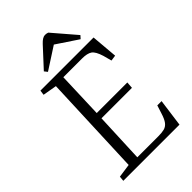

<svg xmlns="http://www.w3.org/2000/svg" viewBox="-269 -1017 1114 1114"><g transform="rotate(-45 288.0 -460.0)"><path d="M164 -665 78 -680 82 -710H518L532 -547L497 -542L483 -594Q468 -643 447.5 -657Q427 -671 385 -671H231L221 -387H472L469 -346H219L206 -39H380Q408 -39 427.5 -44Q447 -49 460.5 -66.5Q474 -84 485 -120L501 -170H536L513 0H52L55 -31L139 -43ZM474 -774 458 -756 326 -844 190 -756 175 -775 283 -892Q309 -920 329 -920Q336 -920 341 -919Q346 -918 352 -916Z"/></g></svg>

Font: Literata 36pt Light
Style: Italic
Weight: 300
Italic angle: -2°
Designer: Latin by Veronika Burian and Jose Scaglione. Greek by Irene Vlachou. Cyrillic by Vera Evstafieva
Foundry: TypeTogether
Version: Version 3.002